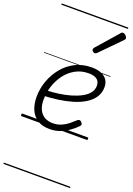

<svg xmlns="http://www.w3.org/2000/svg" viewBox="-226 -968 989 1426"><g transform="rotate(20 268.0 -255.0)"><path d="M233 19Q173 19 135 -6.5Q97 -32 79 -75Q61 -118 61 -172Q61 -239 83.5 -301Q106 -363 147 -412.5Q188 -462 245 -490.5Q302 -519 373 -519Q420 -519 451 -505Q482 -491 496.5 -467.5Q511 -444 511 -413Q511 -367 487.5 -332Q464 -297 423 -272Q382 -247 329 -231.5Q276 -216 217 -208Q158 -200 98 -198L111 -243Q162 -245 211.5 -252Q261 -259 304.5 -272Q348 -285 382 -303.5Q416 -322 435 -347Q454 -372 454 -403Q454 -437 431.5 -453.5Q409 -470 366 -470Q308 -470 261.5 -444Q215 -418 183 -375Q151 -332 134 -279.5Q117 -227 117 -173Q117 -124 132.5 -92.5Q148 -61 175.5 -45.5Q203 -30 239 -30Q277 -30 307 -43Q337 -56 361 -75.5Q385 -95 404 -113Q414 -121 421.5 -120Q429 -119 436 -112Q443 -105 445 -96.5Q447 -88 438 -79Q415 -55 383 -32Q351 -9 313.5 5Q276 19 233 19ZM354 -625Q349 -625 340.5 -632Q332 -639 332 -646Q332 -650 333.5 -654Q335 -658 339 -663L483 -827Q488 -835 493 -837.5Q498 -840 503 -840Q510 -840 517.5 -835Q525 -830 530.5 -822.5Q536 -815 536 -808Q536 -803 534 -799.5Q532 -796 528 -792L373 -634Q363 -625 354 -625ZM0 369H526V379H0ZM0 -20H526V0H0ZM0 -505H526V-500H0ZM0 -889H526V-879H0Z"/></g></svg>

Font: Playwrite HR Guides
Style: Regular
Weight: 400
Designer: Veronika Burian, José Scaglione
Foundry: TypeTogether
Version: Version 1.003